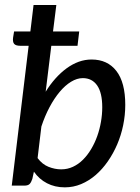

<svg xmlns="http://www.w3.org/2000/svg" viewBox="-20 -758 570 784"><path d="M37.5 -629.5H104L117 -737.5H210L196.5 -629.5H303.5L296.5 -571H189.5L166.5 -383.5Q185 -413.5 206.8 -437.8Q228.5 -462 252.2 -479.2Q276 -496.5 301.5 -505.8Q327 -515 354 -515Q419 -515 455.2 -468.2Q491.5 -421.5 491.5 -329.5Q491.5 -288 483 -246.8Q474.5 -205.5 458.5 -168.2Q442.5 -131 420.2 -99Q398 -67 370.5 -43.2Q343 -19.5 311.2 -6.2Q279.5 7 244.5 7Q204 7 171.8 -9.8Q139.5 -26.5 118.5 -57L112 -27.5Q107.5 -13.5 101 -6.8Q94.5 0 78.5 0H28L97 -571H63.5Q44 -571 37.5 -579.2Q31 -587.5 33.5 -605ZM318 -439Q294.5 -439 270.2 -424.2Q246 -409.5 223.8 -383Q201.5 -356.5 182.2 -320.2Q163 -284 149 -241.5L133.5 -112.5Q152.5 -87 178.2 -76.8Q204 -66.5 230 -66.5Q255.5 -66.5 278 -77Q300.5 -87.5 319 -106Q337.5 -124.5 352.2 -149.2Q367 -174 377 -202Q387 -230 392.2 -260.2Q397.5 -290.5 397.5 -320Q397.5 -379 376.8 -409Q356 -439 318 -439Z"/></svg>

Font: Lato Medium
Style: Italic
Weight: 500
Italic angle: -7°
Designer: Lukasz Dziedzic
Foundry: tyPoland Lukasz Dziedzic
Version: Version 2.006; 2014-01-15